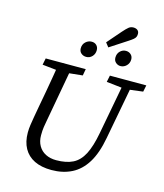

<svg xmlns="http://www.w3.org/2000/svg" viewBox="-144 -1115 1055 1237"><g transform="rotate(15 383.5 -497.0)"><path d="M209 -613 87 -626 96 -670H363L355 -626L230 -613ZM317 15Q249 15 202.5 -8Q156 -31 132 -74.5Q108 -118 108 -179Q108 -205 112 -231.5Q116 -258 121 -287L134 -360Q144 -412 153 -463.5Q162 -515 171 -567Q180 -619 188 -670H276L206 -283Q202 -261 198.5 -239.5Q195 -218 195 -184Q195 -144 212 -114.5Q229 -85 259.5 -69.5Q290 -54 330 -54Q397 -54 441 -76Q485 -98 512.5 -151Q540 -204 557 -296L627 -670H682L608 -276Q589 -172 549.5 -108Q510 -44 451 -14.5Q392 15 317 15ZM631 -613 515 -626 524 -670H767L758 -626L653 -613ZM345 -747Q325 -747 311 -759Q297 -771 297 -792Q297 -818 314.5 -834.5Q332 -851 355 -851Q375 -851 387.5 -838.5Q400 -826 400 -806Q400 -781 384 -764Q368 -747 345 -747ZM467 -843 445 -871 524 -962Q546 -987 559.5 -998Q573 -1009 591 -1009Q608 -1009 618.5 -1000.5Q629 -992 629 -976Q629 -965 625.5 -956.5Q622 -948 612 -939.5Q602 -931 582 -918ZM573 -747Q556 -747 542 -759Q528 -771 528 -792Q528 -818 544.5 -834.5Q561 -851 583 -851Q603 -851 616.5 -838.5Q630 -826 630 -806Q630 -781 613 -764Q596 -747 573 -747Z"/></g></svg>

Font: Source Serif 4 18pt
Style: Italic
Weight: 400
Italic angle: -12°
Designer: Frank Grießhammer
Foundry: Adobe Systems Incorporated
Version: Version 4.004;hotconv 1.0.116;makeotfexe 2.5.65601